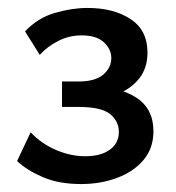

<svg xmlns="http://www.w3.org/2000/svg" viewBox="-20 -451 443 483"><path d="M184 12Q128 12 87.5 -5.5Q47 -23 23 -46L57 -118Q85 -89 121.5 -73.5Q158 -58 194 -58Q234 -58 256.5 -74.5Q279 -91 279 -119Q279 -146 257 -164Q235 -182 177 -182H136V-246H177Q220 -246 240 -263.5Q260 -281 260 -305Q260 -327 241.5 -344.5Q223 -362 185 -362Q154 -362 126.5 -348Q99 -334 80 -313L43 -372Q75 -406 118 -418.5Q161 -431 200 -431Q266 -431 308.5 -403Q351 -375 351 -319Q351 -280 330.5 -254Q310 -228 277 -215Q244 -202 206 -202V-234Q278 -234 322 -206Q366 -178 366 -121Q366 -78 341 -48.5Q316 -19 274.5 -3.5Q233 12 184 12Z"/></svg>

Font: Ysabeau Office SemiBold
Style: Regular
Weight: 600
Designer: Christian Thalmann (Catharsis Fonts)
Version: Version 2.001;gftools[0.9.30]; featfreeze: tnum,lnum,ss02